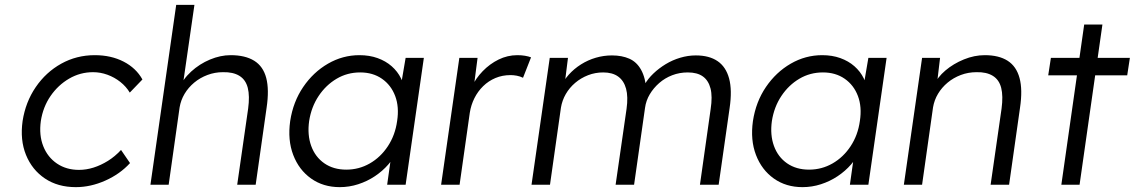

<svg xmlns="http://www.w3.org/2000/svg" viewBox="-20 -760 4669 790"><path d="M292 10Q218 10 165 -25.5Q112 -61 87 -122.5Q62 -184 73 -262Q85 -340 127 -401.5Q169 -463 232 -498Q295 -533 370 -533Q437 -533 488.5 -506.5Q540 -480 566 -433L514 -379Q499 -404 475 -423Q451 -442 422 -452.5Q393 -463 363 -463Q310 -463 264.5 -436.5Q219 -410 188 -365Q157 -320 148 -262Q140 -204 158 -158.5Q176 -113 214.5 -87Q253 -61 305 -61Q335 -61 365 -70.5Q395 -80 424 -98Q453 -116 478 -143L515 -89Q474 -44 413.5 -17Q353 10 292 10Z M599 0 705 -740H780L732 -408L715 -393Q732 -434 766.5 -465.5Q801 -497 844 -515Q887 -533 929 -533Q989 -533 1026 -510Q1063 -487 1075.5 -439Q1088 -391 1077 -317L1032 0H956L1001 -313Q1008 -365 999.5 -398.5Q991 -432 965 -448Q939 -464 897 -463Q864 -463 833.5 -451.5Q803 -440 779 -420Q755 -400 739.5 -374Q724 -348 719 -318L674 0H637Q630 0 621 0Q612 0 599 0Z M1378 10Q1310 10 1260 -25.5Q1210 -61 1186.5 -122.5Q1163 -184 1174 -262Q1186 -341 1227.5 -402Q1269 -463 1329.5 -498Q1390 -533 1459 -533Q1500 -533 1533.5 -521Q1567 -509 1591.5 -487.5Q1616 -466 1630 -437.5Q1644 -409 1647 -376L1626 -387L1649 -522H1724L1649 0H1573L1591 -128L1613 -141Q1602 -111 1578 -83.5Q1554 -56 1522.5 -35Q1491 -14 1454 -2Q1417 10 1378 10ZM1405 -62Q1457 -62 1501.5 -87.5Q1546 -113 1576 -158.5Q1606 -204 1614 -262Q1623 -320 1606 -365Q1589 -410 1551.5 -436Q1514 -462 1462 -462Q1409 -462 1365 -436Q1321 -410 1291 -365Q1261 -320 1252 -262Q1244 -205 1260.5 -159.5Q1277 -114 1314.5 -88Q1352 -62 1405 -62Z M1795 0 1870 -522H1945L1927 -383L1921 -402Q1937 -437 1966 -467Q1995 -497 2031.5 -515Q2068 -533 2109 -533Q2126 -533 2140.5 -530.5Q2155 -528 2165 -524L2132 -440Q2120 -446 2106.5 -448.5Q2093 -451 2081 -451Q2047 -451 2018.5 -439Q1990 -427 1968 -405.5Q1946 -384 1932 -356Q1918 -328 1913 -296L1871 0Z M2167 0 2242 -522H2317L2302 -403L2286 -398Q2298 -428 2320 -452.5Q2342 -477 2370.5 -495Q2399 -513 2431.5 -522.5Q2464 -532 2498 -532Q2539 -532 2569.5 -518.5Q2600 -505 2618 -472.5Q2636 -440 2640 -387L2624 -396L2633 -413Q2646 -436 2668.5 -457.5Q2691 -479 2719 -496Q2747 -513 2779 -522.5Q2811 -532 2843 -532Q2898 -532 2932.5 -508.5Q2967 -485 2980 -437Q2993 -389 2982 -315L2937 0H2860L2904 -311Q2912 -363 2903.5 -396Q2895 -429 2872 -445.5Q2849 -462 2810 -462Q2776 -462 2746 -450.5Q2716 -439 2692.5 -418.5Q2669 -398 2653.5 -372Q2638 -346 2634 -316L2589 0H2513L2558 -312Q2565 -362 2556 -395Q2547 -428 2523.5 -445Q2500 -462 2462 -462Q2429 -462 2399.5 -450.5Q2370 -439 2346.5 -419Q2323 -399 2308 -373Q2293 -347 2288 -317L2243 0Z M3282 10Q3214 10 3164 -25.5Q3114 -61 3090.5 -122.5Q3067 -184 3078 -262Q3090 -341 3131.5 -402Q3173 -463 3233.5 -498Q3294 -533 3363 -533Q3404 -533 3437.5 -521Q3471 -509 3495.5 -487.5Q3520 -466 3534 -437.5Q3548 -409 3551 -376L3530 -387L3553 -522H3628L3553 0H3477L3495 -128L3517 -141Q3506 -111 3482 -83.5Q3458 -56 3426.5 -35Q3395 -14 3358 -2Q3321 10 3282 10ZM3309 -62Q3361 -62 3405.5 -87.5Q3450 -113 3480 -158.5Q3510 -204 3518 -262Q3527 -320 3510 -365Q3493 -410 3455.5 -436Q3418 -462 3366 -462Q3313 -462 3269 -436Q3225 -410 3195 -365Q3165 -320 3156 -262Q3148 -205 3164.5 -159.5Q3181 -114 3218.5 -88Q3256 -62 3309 -62Z M3699 0 3774 -522H3848L3835 -413L3822 -408Q3837 -442 3870 -470Q3903 -498 3946 -515.5Q3989 -533 4032 -533Q4090 -533 4126 -510Q4162 -487 4175 -439Q4188 -391 4177 -317L4132 0H4056L4101 -313Q4108 -365 4099.5 -398.5Q4091 -432 4065 -448Q4039 -464 3998 -463Q3964 -463 3933.5 -451.5Q3903 -440 3879 -420Q3855 -400 3839.5 -374Q3824 -348 3819 -318L3774 0H3737Q3730 0 3721 0Q3712 0 3699 0Z M4347 0 4441 -659H4516L4422 0ZM4293 -450 4304 -522H4629L4618 -450Z"/></svg>

Font: Lexend Light
Style: Italic
Weight: 300
Italic angle: -8.13011°
Designer: Bonnie Shaver-Troup, Thomas Jockin
Foundry: Lexend
Version: Version 1.007